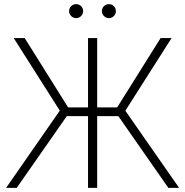

<svg xmlns="http://www.w3.org/2000/svg" viewBox="-20 -912 898 932"><path d="M451.7 -727.3H407.3V-390.6H310.7L99.8 -727.3H46.5L270.2 -375L9.6 0H61.1L304.3 -348.4H407.3V0H451.7V-348.4H554.3L797.2 0H849.4L588.4 -374.6L812.9 -727.3H759.6L548.7 -390.6H451.7ZM349.4 -823.9C368.6 -823.9 383.5 -839.8 383.5 -858C383.5 -877.1 368.6 -892 349.4 -892C331.3 -892 315.3 -877.1 315.3 -858C315.3 -839.8 331.3 -823.9 349.4 -823.9ZM508.5 -823.9C527.7 -823.9 542.6 -839.8 542.6 -858C542.6 -877.1 527.7 -892 508.5 -892C490.4 -892 474.4 -877.1 474.4 -858C474.4 -839.8 490.4 -823.9 508.5 -823.9Z"/></svg>

Font: Karasuma Gothic
Style: Thin
Weight: 200
Designer: Rasmus Andersson / Ryoko Ishizuka
Foundry: rsms
Version: Version 1.00